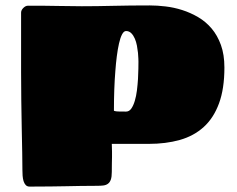

<svg xmlns="http://www.w3.org/2000/svg" viewBox="-20 -692 879 711"><path d="M58.1 -645Q58.1 -654.3 66.4 -662.6Q74.7 -670.9 84 -670.9Q150.9 -670.9 199.2 -669.9Q247.6 -668.9 282.7 -668.9Q337.4 -668.9 399.2 -670.4Q460.9 -671.9 534.7 -671.9Q562 -671.9 593 -668.2Q624 -664.6 654.8 -654.8Q685.5 -645 713.9 -628.4Q742.2 -611.8 763.7 -586.4Q785.2 -561 798.1 -525.4Q811 -489.7 811 -441.9Q811 -363.3 791 -309.1Q771 -254.9 734.4 -221.7Q697.8 -188.5 646 -173.8Q594.2 -159.2 530.8 -159.2H394Q394.5 -141.6 394.8 -130.9Q395 -120.1 394.8 -109.9Q394.5 -99.6 394.3 -87.4Q394 -75.2 394 -55.2Q394 -37.1 390.4 -26.9Q386.7 -16.6 379.6 -11.5Q372.6 -6.3 362.3 -5.1Q352.1 -3.9 338.9 -3.9Q304.2 -3.9 278.1 -3.4Q252 -2.9 225.3 -2.4Q198.7 -2 167.2 -1.5Q135.7 -1 89.8 -1Q80.6 -1 75.2 -6.8Q69.8 -12.7 67.1 -21.7Q64.5 -30.8 63.7 -41.5Q63 -52.2 63 -62Q63 -85.4 62.3 -126.2Q61.5 -167 60.5 -216.8Q59.6 -266.6 58.8 -320.8Q58.1 -375 58.1 -424.8ZM401.9 -282.2Q401.9 -281.2 407.2 -280.3Q411.1 -279.3 420.4 -279.1Q429.7 -278.8 446.8 -278.8Q458.5 -278.8 466.3 -290Q474.1 -301.3 479.2 -318.6Q484.4 -335.9 487.1 -357.4Q489.7 -378.9 491 -399.4Q492.2 -419.9 492.4 -437.3Q492.7 -454.6 492.7 -463.9Q492.7 -465.3 492.4 -474.4Q492.2 -483.4 491 -496.1Q489.7 -508.8 487.1 -522.9Q484.4 -537.1 479.2 -549.1Q474.1 -561 466.1 -569.1Q458 -577.1 446.8 -577.1Q438.5 -577.1 431.9 -564.5Q425.3 -551.8 420.7 -531Q416 -510.3 412.6 -483.9Q409.2 -457.5 407.2 -429.7Q401.9 -364.7 401.9 -282.2Z"/></svg>

Font: Sigmar One
Style: Regular
Weight: 400
Version: Version 1.000